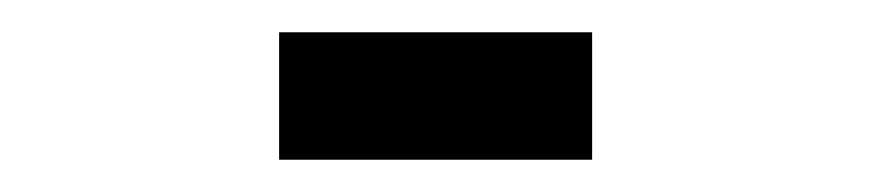

<svg xmlns="http://www.w3.org/2000/svg" viewBox="-20 -741 540 119"><path d="M153 -721H347V-642H153Z"/></svg>

Font: League Gothic
Style: Regular
Weight: 400
Designer: The League of Moveable Type
Version: Version 1.560;PS 001.560;hotconv 1.0.56;makeotf.lib2.0.21325